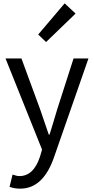

<svg xmlns="http://www.w3.org/2000/svg" viewBox="-20 -892 561 1146"><path d="M101 234Q64 234 37 223L55 150Q80 159 96 159Q181 159 219 42L231 1L13 -543H108L219 -241Q257 -128 271 -89H276Q282 -108 298 -161Q314 -214 322 -241L419 -543H508L303 45Q238 234 101 234ZM255 -641 208 -686 366 -872 431 -811Z"/></svg>

Font: Noto Sans SC
Style: Regular
Weight: 400
Designer: Ryoko NISHIZUKA  (kana, bopomofo & ideographs); Paul D. Hunt (Latin, Greek & Cyrillic); Sandoll Communications , Soo-you
Foundry: Adobe
Version: Version 2.002;hotconv 1.0.116;makeotfexe 2.5.65601